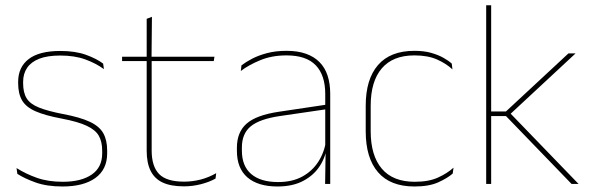

<svg xmlns="http://www.w3.org/2000/svg" viewBox="-20 -684 2200 714"><path d="M212.5 9.5Q154 9.5 112.2 -5.5Q70.5 -20.5 44.5 -37.5L41.5 -59Q76.5 -37 117.8 -22.5Q159 -8 213.5 -8Q282 -8 321 -34.8Q360 -61.5 360 -113.5V-123.5Q360 -157 347.5 -179Q335 -201 302.5 -216.2Q270 -231.5 209.5 -243Q148 -254.5 112.5 -270Q77 -285.5 62.2 -310.5Q47.5 -335.5 47.5 -374.5V-379.5Q47.5 -434.5 86.8 -464.5Q126 -494.5 204.5 -494.5Q260.5 -494.5 300.2 -480Q340 -465.5 363.5 -447.5L366.5 -427Q336 -449 296.8 -463.2Q257.5 -477.5 204 -477.5Q157 -477.5 126.5 -465.8Q96 -454 81 -432Q66 -410 66 -379.5V-374.5Q66 -339.5 79.2 -318.2Q92.5 -297 125 -284Q157.5 -271 214 -260Q278 -248 313.8 -231.2Q349.5 -214.5 364 -188.8Q378.5 -163 378.5 -124.5V-113.5Q378.5 -54 334.8 -22.2Q291 9.5 212.5 9.5Z M664 9Q615.5 9 585 -5.2Q554.5 -19.5 540 -49Q525.5 -78.5 525.5 -123V-462.5H544V-124.5Q544 -65.5 571.5 -37Q599 -8.5 664.5 -8.5Q695.5 -8.5 725.8 -16.2Q756 -24 784 -40L781.5 -20Q758.5 -7 727.2 1Q696 9 664 9ZM434 -457V-473H777.5L775 -457ZM525.5 -468V-614L545 -621.5L543.5 -468Z M1189 0 1191 -128 1189.5 -131.5V-292V-334.5Q1189.5 -404.5 1154.2 -441.2Q1119 -478 1045.5 -478Q991 -478 948 -460.2Q905 -442.5 875.5 -420L878 -441Q893.5 -453 917.2 -465.5Q941 -478 973.2 -486.5Q1005.5 -495 1045.5 -495Q1087 -495 1117.5 -484.2Q1148 -473.5 1168.2 -453Q1188.5 -432.5 1198.2 -402.8Q1208 -373 1208 -335V0ZM1012 9.5Q939.5 9.5 900.2 -24.2Q861 -58 861 -123V-134.5Q861 -192.5 897 -224.2Q933 -256 1017.5 -268.5L1198.5 -295.5L1199 -278.5L1021 -252.5Q946 -241.5 912.8 -214.5Q879.5 -187.5 879.5 -135.5V-124Q879.5 -66.5 914.2 -36.8Q949 -7 1014.5 -7Q1066.5 -7 1103.8 -27.2Q1141 -47.5 1163.5 -82.2Q1186 -117 1192.5 -160.5L1202 -142H1196Q1192 -102.5 1170 -67.8Q1148 -33 1108.5 -11.8Q1069 9.5 1012 9.5Z M1521.5 9.5Q1431.5 9.5 1385.8 -43.5Q1340 -96.5 1340 -196V-290.5Q1340 -389.5 1385.8 -442.2Q1431.5 -495 1521.5 -495Q1556.5 -495 1583 -487.5Q1609.5 -480 1628.8 -469.2Q1648 -458.5 1660 -447.5L1662.5 -426Q1639.5 -447.5 1605.2 -462.8Q1571 -478 1521 -478Q1441 -478 1399.8 -429.8Q1358.5 -381.5 1358.5 -290.5V-196.5Q1358.5 -105.5 1399.8 -56.8Q1441 -8 1522.5 -8Q1574.5 -8 1609 -23.8Q1643.5 -39.5 1666.5 -60.5L1663.5 -38.5Q1644 -21.5 1609.8 -6Q1575.5 9.5 1521.5 9.5Z M2105.5 0 1861.5 -252.5H1800V-269.5H1861.5L2094 -485.5H2120.5L1873 -255.5V-267.5L2131.5 0ZM1788 0V-664.5H1806.5V0Z"/></svg>

Font: Anek Gujarati Thin
Style: Regular
Weight: 250
Version: Version 1.003